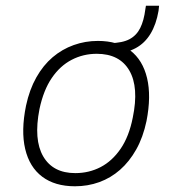

<svg xmlns="http://www.w3.org/2000/svg" viewBox="-20 -643 602 671"><path d="M242 8Q172 8 127.5 -25.5Q83 -59 68 -122.5Q53 -186 71 -274Q83 -330 107 -372.5Q131 -415 164 -443Q197 -471 237.5 -485.5Q278 -500 322 -500Q392 -500 435.5 -466.5Q479 -433 494 -370Q509 -307 492 -220Q480 -163 456 -120.5Q432 -78 399.5 -49.5Q367 -21 327 -6.5Q287 8 242 8ZM243 -38Q291 -38 331.5 -59Q372 -80 401.5 -123Q431 -166 444 -232Q466 -338 432 -396.5Q398 -455 318 -455Q271 -455 230.5 -434Q190 -413 161 -370.5Q132 -328 118 -262Q97 -155 131 -96.5Q165 -38 243 -38ZM379 -454 360 -470 364 -492Q408 -493 432.5 -506Q457 -519 470 -545Q483 -571 488 -611L490 -623H536L534 -605Q526 -558 506 -525Q486 -492 454.5 -475Q423 -458 379 -454Z"/></svg>

Font: Nunito Sans 7pt SemiCondensed ExtraLight
Style: Italic
Weight: 250
Width: 4
Italic angle: -9°
Designer: Vernon Adams
Foundry: Vernon Adams
Version: Version 3.101;gftools[0.9.27]